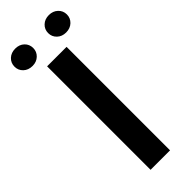

<svg xmlns="http://www.w3.org/2000/svg" viewBox="-336 -919 945 945"><g transform="rotate(-45 137.0 -446.5)"><path d="M20.3 -893Q49 -893 67.2 -875.7Q85.3 -858.3 85.3 -832.3Q85.3 -807 67 -789.5Q48.7 -772 20.7 -772Q-8.3 -772 -26.7 -789.5Q-45 -807 -45 -832.3Q-45 -858.3 -26.7 -875.7Q-8.3 -893 20.3 -893ZM254 -892.7Q282.3 -892.7 300.8 -875.3Q319.3 -858 319.3 -832Q319.3 -806.7 301 -789.2Q282.6 -771.7 254 -771.7Q225.6 -771.7 207.3 -789.2Q189 -806.7 189 -832Q189 -858 207.3 -875.3Q225.6 -892.7 254 -892.7ZM69.7 -720.3H205.3V0H69.7Z"/></g></svg>

Font: FreesentationVF
Style: Regular
Weight: 400
Designer: glyphs from Roboto by Christian Robertson / Hangul glyphs from Noto Sans CJK(Source Han Sans) by Jang Soo-young and Kang
Foundry: PT&
Version: Version 2.001;Glyphs 3.3.1 (3343)